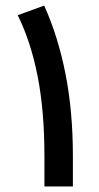

<svg xmlns="http://www.w3.org/2000/svg" viewBox="-20 -672 358 692"><path d="M139.2 -651.9Q189.9 -539.1 216.3 -404.5Q242.7 -270 242.7 -109.9V0H140.1V-111.3Q140.1 -272 115.7 -396.7Q91.3 -521.5 43.9 -617.2Z"/></svg>

Font: Vazir Medium FD-UI
Style: Medium-FD-UI
Weight: 500
Designer: Saber Rastikerdar
Foundry: Saber Rastikerdar
Version: Version 30.1.0